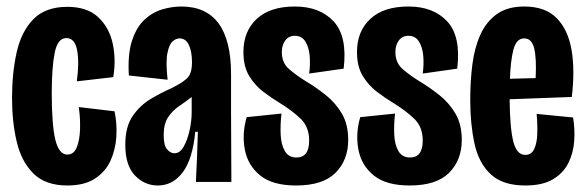

<svg xmlns="http://www.w3.org/2000/svg" viewBox="-20 -559 1801 590"><path d="M187 11Q120 11 83 -25.5Q46 -62 31.5 -123Q17 -184 17 -258Q17 -336 31.5 -399.5Q46 -463 83 -500.5Q120 -538 187 -538Q248 -538 282 -506Q316 -474 326.5 -424.5Q337 -375 328 -322L216 -309Q224 -367 217 -404.5Q210 -442 184 -442Q157 -442 148 -396.5Q139 -351 139 -272Q139 -176 150 -130Q161 -84 187 -84Q207 -84 216 -106.5Q225 -129 226 -163Q227 -197 222 -230L332 -217Q340 -179 337.5 -139Q335 -99 319.5 -65Q304 -31 271.5 -10Q239 11 187 11Z M465 11Q424 11 394.5 -20Q365 -51 365 -114Q365 -170 388 -203Q411 -236 444 -255.5Q477 -275 507 -288Q547 -308 558.5 -322.5Q570 -337 570 -367Q570 -400 560.5 -420.5Q551 -441 532 -441Q521 -441 510.5 -432Q500 -423 494.5 -396Q489 -369 495 -314L376 -327Q372 -392 385.5 -433.5Q399 -475 423.5 -498Q448 -521 478 -530Q508 -539 537 -539Q690 -539 690 -331V-212Q690 -159 690.5 -106Q691 -53 691 0H582Q584 -39 585.5 -77.5Q587 -116 588 -154H580Q572 -70 541.5 -29.5Q511 11 465 11ZM516 -88Q533 -88 544.5 -108.5Q556 -129 562.5 -158Q569 -187 569 -214V-261Q550 -246 530.5 -233Q511 -220 497 -199.5Q483 -179 483 -144Q483 -112 493.5 -100Q504 -88 516 -88Z M890 11Q818 11 780 -19.5Q742 -50 732.5 -98.5Q723 -147 738 -199L845 -210Q841 -176 842.5 -145Q844 -114 855.5 -94.5Q867 -75 891 -75Q930 -75 930 -127Q930 -169 904 -194Q878 -219 839 -243Q814 -258 788.5 -277.5Q763 -297 745.5 -326Q728 -355 728 -399Q728 -463 769 -501Q810 -539 886 -539Q963 -539 1005.5 -493Q1048 -447 1036 -348L930 -333Q934 -362 931.5 -388.5Q929 -415 918 -432Q907 -449 886 -449Q867 -449 856.5 -434.5Q846 -420 846 -399Q846 -366 868.5 -346.5Q891 -327 922 -308Q952 -290 981.5 -266.5Q1011 -243 1030.5 -210Q1050 -177 1050 -129Q1050 -67 1011 -28Q972 11 890 11Z M1239 11Q1167 11 1129 -19.5Q1091 -50 1081.5 -98.5Q1072 -147 1087 -199L1194 -210Q1190 -176 1191.5 -145Q1193 -114 1204.5 -94.5Q1216 -75 1240 -75Q1279 -75 1279 -127Q1279 -169 1253 -194Q1227 -219 1188 -243Q1163 -258 1137.5 -277.5Q1112 -297 1094.5 -326Q1077 -355 1077 -399Q1077 -463 1118 -501Q1159 -539 1235 -539Q1312 -539 1354.5 -493Q1397 -447 1385 -348L1279 -333Q1283 -362 1280.5 -388.5Q1278 -415 1267 -432Q1256 -449 1235 -449Q1216 -449 1205.5 -434.5Q1195 -420 1195 -399Q1195 -366 1217.5 -346.5Q1240 -327 1271 -308Q1301 -290 1330.5 -266.5Q1360 -243 1379.5 -210Q1399 -177 1399 -129Q1399 -67 1360 -28Q1321 11 1239 11Z M1594 11Q1525 11 1488 -23.5Q1451 -58 1438 -118Q1425 -178 1425 -252Q1425 -309 1431.5 -360.5Q1438 -412 1456 -452Q1474 -492 1506.5 -515.5Q1539 -539 1591 -539Q1656 -539 1691 -503Q1726 -467 1736.5 -404.5Q1747 -342 1737 -261L1546 -254Q1547 -164 1557.5 -123.5Q1568 -83 1594 -83Q1613 -83 1621.5 -101Q1630 -119 1631 -147.5Q1632 -176 1629 -209L1741 -198Q1747 -163 1744.5 -126Q1742 -89 1726.5 -58Q1711 -27 1679 -8Q1647 11 1594 11ZM1591 -441Q1567 -441 1558 -407.5Q1549 -374 1547 -317L1626 -319Q1629 -380 1621.5 -410.5Q1614 -441 1591 -441Z"/></svg>

Font: Bricolage Grotesque 48pt Condensed SemiBold
Style: Regular
Weight: 600
Width: 3
Designer: Mathieu Triay
Foundry: Atelier Triay
Version: Version 1.000; ttfautohint (v1.8.4.7-5d5b);gftools[0.9.32]